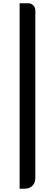

<svg xmlns="http://www.w3.org/2000/svg" viewBox="-20 -871 336 1174"><path d="M100 283V-851H151Q171 -851 183.5 -838.5Q196 -826 196 -806V-284V218Q196 247 178 265Q160 283 131 283Z"/></svg>

Font: GenSenRounded TW B
Style: Regular
Weight: 700
Version: Version 1.501;PS 1;hotconv 16.6.51;makeotf.lib2.5.65220